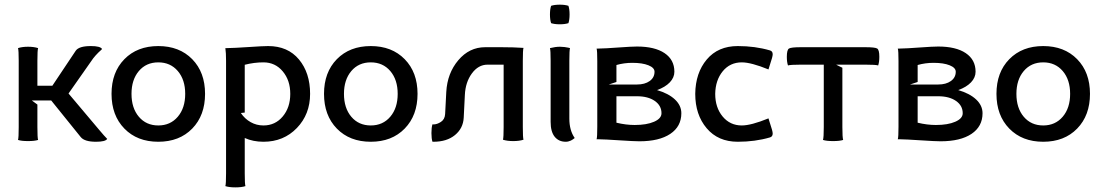

<svg xmlns="http://www.w3.org/2000/svg" viewBox="-20 -602 4716 822"><path d="M60.1 -58.1V-341.8Q60.1 -387.2 57.1 -396Q74.7 -401.9 100.1 -401.9Q125.5 -401.9 143.1 -396Q140.1 -387.2 140.1 -341.8V-234.9H204.1L304.2 -384.8Q317.9 -404.8 369.1 -404.8Q409.7 -404.8 417 -392.1L411.6 -386.7Q406.2 -381.8 401.1 -377Q396 -372.1 389.4 -364.7Q382.8 -357.4 378.9 -352.1L273.4 -201.7L404.3 -46.4Q427.2 -19 439 -7.3Q431.2 4.9 391.1 4.9Q341.8 4.9 325.7 -15.1L199.2 -171.9H116.2L140.1 -154.3V-58.1Q140.1 -11.7 143.1 -2.9Q128.4 2 100.1 2Q71.8 2 57.1 -2.9Q60.1 -11.7 60.1 -58.1Z M543 -200.2Q543 -139.2 574.5 -102.1Q606 -64.9 657.7 -64.9Q709.5 -64.9 741.2 -102.3Q772.9 -139.6 772.9 -200.2Q772.9 -260.7 741.2 -297.9Q709.5 -335 657.7 -335Q606 -335 574.5 -297.9Q543 -260.7 543 -200.2ZM512.5 -51.5Q457.5 -107.9 457.5 -200.2Q457.5 -292.5 512.5 -348.6Q567.4 -404.8 657.7 -404.8Q748 -404.8 803 -348.6Q857.9 -292.5 857.9 -200.2Q857.9 -107.9 803 -51.5Q748 4.9 657.7 4.9Q567.4 4.9 512.5 -51.5Z M947.8 -341.8Q947.8 -376.5 944.8 -396H951.2Q982.9 -396.5 1044.4 -400.6Q1106 -404.8 1127.9 -404.8Q1212.4 -404.8 1260 -347.4Q1307.6 -290 1307.6 -200.2Q1307.6 -112.8 1251 -54Q1194.3 4.9 1107.9 4.9Q1063.5 4.9 1027.8 -11.2V140.1Q1027.8 186 1030.8 194.8Q1014.6 200.2 987.8 200.2Q960.9 200.2 944.8 194.8Q947.8 186 947.8 140.1ZM1027.8 -120.1 1011.2 -118.2Q1027.8 -93.3 1053 -79.1Q1078.1 -64.9 1107.9 -64.9Q1158.2 -64.9 1190.4 -103.3Q1222.7 -141.6 1222.7 -200.2Q1222.7 -258.3 1190.4 -296.6Q1158.2 -335 1107.9 -335Q1067.9 -335 1027.8 -324.7Z M1452.6 -200.2Q1452.6 -139.2 1484.1 -102.1Q1515.6 -64.9 1567.4 -64.9Q1619.1 -64.9 1650.9 -102.3Q1682.6 -139.6 1682.6 -200.2Q1682.6 -260.7 1650.9 -297.9Q1619.1 -335 1567.4 -335Q1515.6 -335 1484.1 -297.9Q1452.6 -260.7 1452.6 -200.2ZM1422.1 -51.5Q1367.2 -107.9 1367.2 -200.2Q1367.2 -292.5 1422.1 -348.6Q1477.1 -404.8 1567.4 -404.8Q1657.7 -404.8 1712.6 -348.6Q1767.6 -292.5 1767.6 -200.2Q1767.6 -107.9 1712.6 -51.5Q1657.7 4.9 1567.4 4.9Q1477.1 4.9 1422.1 -51.5Z M1827.1 -32.2Q1827.1 -56.6 1831.5 -69.8Q1832.5 -69.3 1835.9 -69.3Q1851.1 -69.3 1867.7 -80.1Q1884.3 -90.8 1885.7 -113.8L1890.6 -208Q1895 -288.6 1942.1 -344.2Q1989.3 -399.9 2057.1 -399.9H2126.5Q2178.7 -399.9 2221.2 -397Q2218.3 -388.2 2218.3 -341.8V-58.1Q2218.3 -12.7 2221.2 -3.9Q2203.6 2 2177.2 2Q2150.9 2 2133.3 -3.9Q2136.2 -12.7 2136.2 -58.1V-325.2H2067.4Q2027.8 -325.2 2000.2 -287.6Q1972.7 -250 1970.2 -195.8L1965.3 -98.1Q1962.9 -52.7 1928 -23.9Q1893.1 4.9 1835.4 4.9H1831.5Q1827.1 -8.3 1827.1 -32.2Z M2339.4 -502.9Q2334.5 -517.6 2334.5 -540Q2334.5 -562.5 2339.4 -577.1Q2354 -582 2376.5 -582Q2398.9 -582 2413.6 -577.1Q2418.5 -562.5 2418.5 -540Q2418.5 -517.6 2413.6 -502.9Q2398.9 -498 2376.5 -498Q2354 -498 2339.4 -502.9ZM2420.4 -396Q2417.5 -387.2 2417.5 -341.8V-94.2Q2417.5 -43.9 2440.4 -11.2L2437.5 -8.8Q2434.6 -6.8 2431.6 -4.6Q2428.7 -2.4 2424.1 -0.2Q2419.4 2 2413.8 3.4Q2408.2 4.9 2402.3 4.9Q2372.1 4.9 2354.7 -16.6Q2337.4 -38.1 2337.4 -80.1V-341.8Q2337.4 -387.2 2334.5 -396Q2357.9 -401.9 2377.4 -401.9Q2386.7 -401.9 2397 -400.6Q2407.2 -399.4 2413.1 -397.9Q2418.9 -396.5 2420.4 -396Z M2537.1 -60.1V-339.8Q2537.1 -385.3 2534.2 -394H2540.5Q2571.8 -394.5 2628.2 -398.7Q2684.6 -402.8 2707 -402.8Q2783.2 -402.8 2825.2 -374.5Q2867.2 -346.2 2867.2 -294.9Q2867.2 -270 2847.7 -249.5Q2828.1 -229 2793 -216.3Q2841.8 -202.1 2869.4 -176.3Q2897 -150.4 2897 -117.2Q2897 -60.5 2849.6 -28.8Q2802.2 2.9 2717.3 2.9Q2694.8 2.9 2632.8 -1.2Q2570.8 -5.4 2538.6 -5.9H2534.2Q2537.1 -14.6 2537.1 -60.1ZM2619.1 -76.7Q2659.7 -66.9 2697.3 -66.9Q2748.5 -66.9 2780.3 -80.8Q2812 -94.7 2812 -117.2Q2812 -149.9 2783.2 -169.9Q2754.4 -189.9 2707 -189.9H2619.1ZM2619.1 -251 2586.4 -240.2H2707Q2740.7 -240.2 2761.5 -255.1Q2782.2 -270 2782.2 -294.9Q2782.2 -312 2756.1 -322.5Q2730 -333 2687 -333Q2652.3 -333 2619.1 -323.7Z M2956.5 -200.2Q2957.5 -290 3005.9 -347.4Q3054.2 -404.8 3138.7 -404.8Q3212.9 -404.8 3276.4 -386.2Q3288.1 -382.8 3288.1 -369.6Q3288.1 -364.3 3285.2 -353.5L3270 -304.7Q3195.8 -335 3155.8 -335Q3105.5 -335 3074.2 -296.9Q3043 -258.8 3042 -200.2Q3042 -141.6 3073.7 -103.3Q3105.5 -64.9 3155.8 -64.9Q3195.8 -64.9 3270 -95.2L3285.2 -46.4Q3288.1 -35.6 3288.1 -30.3Q3288.1 -17.1 3276.4 -13.7Q3212.9 4.9 3138.7 4.9Q3054.2 4.9 3005.4 -53Q2956.5 -110.8 2956.5 -200.2Z M3506.8 -58.1V-325.2H3408.7Q3363.8 -325.2 3353.5 -321.8Q3348.6 -336.4 3348.6 -358.9Q3348.6 -388.7 3357.9 -394.3Q3367.2 -399.9 3408.7 -399.9H3684.6Q3726.1 -399.9 3735.4 -394.3Q3744.6 -388.7 3744.6 -358.9Q3744.6 -336.4 3739.7 -321.8Q3729.5 -325.2 3684.6 -325.2H3559.6Q3564.5 -322.8 3573 -318.4Q3581.5 -314 3586.4 -312V-58.1Q3586.4 -13.2 3589.8 -2.9Q3575.2 2 3546.9 2Q3518.1 2 3503.4 -2.9Q3506.8 -13.2 3506.8 -58.1Z M3826.7 -60.1V-339.8Q3826.7 -385.3 3823.7 -394H3830.1Q3861.3 -394.5 3917.7 -398.7Q3974.1 -402.8 3996.6 -402.8Q4072.8 -402.8 4114.7 -374.5Q4156.7 -346.2 4156.7 -294.9Q4156.7 -270 4137.2 -249.5Q4117.7 -229 4082.5 -216.3Q4131.3 -202.1 4158.9 -176.3Q4186.5 -150.4 4186.5 -117.2Q4186.5 -60.5 4139.2 -28.8Q4091.8 2.9 4006.8 2.9Q3984.4 2.9 3922.4 -1.2Q3860.4 -5.4 3828.1 -5.9H3823.7Q3826.7 -14.6 3826.7 -60.1ZM3908.7 -76.7Q3949.2 -66.9 3986.8 -66.9Q4038.1 -66.9 4069.8 -80.8Q4101.6 -94.7 4101.6 -117.2Q4101.6 -149.9 4072.8 -169.9Q4043.9 -189.9 3996.6 -189.9H3908.7ZM3908.7 -251 3876 -240.2H3996.6Q4030.3 -240.2 4051 -255.1Q4071.8 -270 4071.8 -294.9Q4071.8 -312 4045.7 -322.5Q4019.5 -333 3976.6 -333Q3941.9 -333 3908.7 -323.7Z M4331.5 -200.2Q4331.5 -139.2 4363 -102.1Q4394.5 -64.9 4446.3 -64.9Q4498 -64.9 4529.8 -102.3Q4561.5 -139.6 4561.5 -200.2Q4561.5 -260.7 4529.8 -297.9Q4498 -335 4446.3 -335Q4394.5 -335 4363 -297.9Q4331.5 -260.7 4331.5 -200.2ZM4301 -51.5Q4246.1 -107.9 4246.1 -200.2Q4246.1 -292.5 4301 -348.6Q4356 -404.8 4446.3 -404.8Q4536.6 -404.8 4591.6 -348.6Q4646.5 -292.5 4646.5 -200.2Q4646.5 -107.9 4591.6 -51.5Q4536.6 4.9 4446.3 4.9Q4356 4.9 4301 -51.5Z"/></svg>

Font: Nikodecs
Style: Medium
Weight: 500
Version: Version 0.29